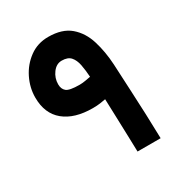

<svg xmlns="http://www.w3.org/2000/svg" viewBox="-157 -763 816 872"><g transform="rotate(-30 250.5 -327.0)"><path d="M32.7 -444.3Q32.7 -495.6 56.4 -543.7Q80.1 -591.8 122.6 -622.8Q165 -653.8 220.7 -653.8Q293.9 -653.8 335.4 -618.2Q377 -582.5 395 -523.9Q413.1 -465.3 417 -396.5Q420.9 -317.4 424.1 -252.9Q427.2 -188.5 429.7 -127.9Q432.1 -67.4 433.6 0H312.5Q311.5 -35.6 310.1 -84.5Q308.6 -133.3 306.9 -184.6Q305.2 -235.8 303.7 -279.3Q291.5 -276.9 274.4 -274.4Q257.3 -272 235.8 -272Q140.1 -272 86.4 -316.2Q32.7 -360.4 32.7 -444.3ZM220.2 -529.8Q191.9 -529.8 172.4 -503.4Q152.8 -477.1 152.8 -444.3Q152.8 -419.9 168 -407Q183.1 -394 237.3 -394Q249.5 -394 266.6 -396.7Q283.7 -399.4 295.4 -401.9Q293 -438.5 287.4 -467.3Q281.7 -496.1 266.8 -512.9Q252 -529.8 220.2 -529.8Z"/></g></svg>

Font: Vazir FD-UI
Style: Bold-FD-UI
Weight: 700
Designer: Saber Rastikerdar
Foundry: Saber Rastikerdar
Version: Version 30.0.0